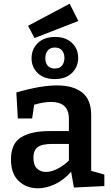

<svg xmlns="http://www.w3.org/2000/svg" viewBox="-20 -1003 597 1034"><path d="M378 7 363 -78Q323 -33 276 -11Q229 11 184 11Q122 11 80.5 -28.5Q39 -68 39 -144Q39 -230 93.5 -263.5Q148 -297 245 -297H351V-362Q351 -411 326 -432.5Q301 -454 255 -454Q215 -454 164 -439L153 -365H76L68 -505Q198 -543 287 -543Q375 -543 423 -504.5Q471 -466 471 -384V-83L542 -63V-1ZM160 -155Q160 -114 179 -95.5Q198 -77 228 -77Q255 -77 287.5 -93Q320 -109 351 -138V-228H264Q205 -228 182.5 -210Q160 -192 160 -155ZM166 -798 131 -864 355 -983 402 -890ZM274 -577Q217 -577 183.5 -609Q150 -641 150 -689Q150 -738 183.5 -771Q217 -804 277 -804Q334 -804 367.5 -772Q401 -740 401 -691Q401 -643 367.5 -610Q334 -577 274 -577ZM275 -634Q301 -634 314 -650Q327 -666 327 -691Q327 -716 314 -731.5Q301 -747 276 -747Q250 -747 237 -731Q224 -715 224 -689Q224 -665 236.5 -649.5Q249 -634 275 -634Z"/></svg>

Font: Bitter SemiBold
Style: Regular
Weight: 600
Designer: Sol Matas, and Bitter project Authors
Foundry: Sol Matas
Version: Version 2.001